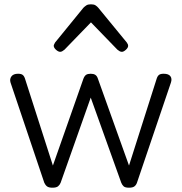

<svg xmlns="http://www.w3.org/2000/svg" viewBox="-20 -858 845 893"><path d="M224 15Q207 15 199 9Q191 3 186 -8L29 -474Q24 -490 33 -502.5Q42 -515 64 -515Q78 -515 85 -510Q92 -505 96 -493L226 -88L368 -492Q373 -505 380.5 -510Q388 -515 402 -515Q415 -515 423 -510Q431 -505 435 -493L580 -88L709 -493Q713 -505 720 -510Q727 -515 741 -515Q764 -515 772.5 -503.5Q781 -492 775 -474L617 -8Q613 3 605 9Q597 15 580 15Q562 15 555 8.5Q548 2 544 -8L402 -404L262 -8Q258 2 250 8.5Q242 15 224 15ZM260 -617Q251 -617 240.5 -626.5Q230 -636 230 -645Q230 -648 231.5 -651Q233 -654 236 -660L368 -822Q374 -828 381.5 -833Q389 -838 403 -838Q417 -838 424.5 -833Q432 -828 437 -822L570 -660Q574 -654 575 -651Q576 -648 576 -645Q576 -636 565.5 -626.5Q555 -617 547 -617Q541 -617 536 -620Q531 -623 526 -627L403 -754L280 -627Q275 -623 270 -620Q265 -617 260 -617Z"/></svg>

Font: Playwrite US Modern Light
Style: Regular
Weight: 300
Designer: Veronika Burian, José Scaglione
Foundry: TypeTogether
Version: Version 1.003